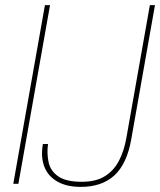

<svg xmlns="http://www.w3.org/2000/svg" viewBox="-20 -720 627 752"><path d="M32 0 156 -700H176L52 0ZM296 12Q241 12 204.5 -9Q168 -30 153.5 -67.5Q139 -105 148 -156H168Q163 -118 170.5 -84Q178 -50 208.5 -29Q239 -8 300 -8Q356 -8 391 -30Q426 -52 446 -90.5Q466 -129 475 -180L567 -700H587L494 -174Q477 -78 428 -33Q379 12 296 12Z"/></svg>

Font: DM Sans 9pt Thin
Style: Italic
Weight: 250
Italic angle: -10°
Version: Version 4.004;gftools[0.9.30]